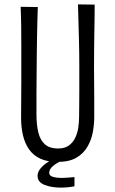

<svg xmlns="http://www.w3.org/2000/svg" viewBox="-20 -727 525 874"><path d="M242 10Q195 10 163 -5Q131 -20 112 -47.5Q93 -75 84.5 -111.5Q76 -148 76 -191Q76 -226 76.5 -269Q77 -312 77 -355Q77 -398 77 -432Q77 -477 77 -520Q77 -563 76.5 -606.5Q76 -650 74 -696L152 -695Q151 -662 150 -625.5Q149 -589 148.5 -553Q148 -517 147.5 -484.5Q147 -452 147 -426Q147 -397 146.5 -365Q146 -333 146 -302.5Q146 -272 146 -247Q146 -222 146 -207Q146 -159 154.5 -124Q163 -89 184.5 -70Q206 -51 244 -51Q274 -51 292.5 -64Q311 -77 321.5 -98Q332 -119 336 -144Q340 -169 340 -194Q340 -204 340.5 -235.5Q341 -267 341 -315Q341 -363 341 -424Q341 -488 339.5 -540.5Q338 -593 337 -634.5Q336 -676 335 -707L411 -706Q411 -673 410.5 -642.5Q410 -612 409.5 -580Q409 -548 408.5 -510Q408 -472 408 -422Q409 -337 409 -276.5Q409 -216 409 -193Q409 -161 402.5 -125.5Q396 -90 378 -59Q360 -28 327.5 -9Q295 10 242 10ZM256 127Q214 127 182.5 114.5Q151 102 151 73Q151 55 166 38Q181 21 201.5 8.5Q222 -4 240 -8L290 -3Q281 -3 260 5.5Q239 14 221.5 28.5Q204 43 204 60Q204 73 221 78Q238 83 260 83Q274 83 291.5 81.5Q309 80 319 79V121Q304 124 288.5 125.5Q273 127 256 127Z"/></svg>

Font: Truculenta
Style: Regular
Weight: 400
Designer: Ivan Castro, Eva Sanz & Omnibus-Type Team
Foundry: Omnibus-Type
Version: Version 1.002